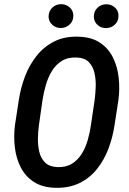

<svg xmlns="http://www.w3.org/2000/svg" viewBox="-20 -898 624 928"><path d="M552.2 -413.6 533.7 -293.5Q524.9 -234.4 504.2 -179.4Q483.4 -124.5 449 -81.3Q414.6 -38.1 364.7 -13.4Q314.9 11.2 248.5 9.8Q185.5 8.3 144.3 -18.3Q103 -44.9 80.6 -88.6Q58.1 -132.3 51.8 -185.3Q45.4 -238.3 52.2 -292.5L70.8 -413.6Q79.6 -472.2 100.3 -527.3Q121.1 -582.5 156 -627Q190.9 -671.4 241 -697Q291 -722.7 357.9 -720.7Q421.9 -719.2 462.9 -691.9Q503.9 -664.6 525.9 -620.1Q547.9 -575.7 553.7 -521.7Q559.6 -467.8 552.2 -413.6ZM419.4 -292.5 437.5 -415.5Q441.4 -444.3 442.6 -478.8Q443.8 -513.2 436.8 -544.9Q429.7 -576.7 409.4 -597.7Q389.2 -618.7 349.6 -620.1Q307.1 -621.6 277.8 -603Q248.5 -584.5 230 -553.2Q211.4 -522 201.2 -485.6Q190.9 -449.2 185.5 -414.6L168 -292Q164.1 -263.7 163.3 -229.5Q162.6 -195.3 169.9 -164.3Q177.2 -133.3 197.5 -112.8Q217.8 -92.3 256.8 -90.3Q299.3 -88.9 328.1 -106.9Q356.9 -125 375.5 -155.3Q394 -185.5 404.3 -221.9Q414.6 -258.3 419.4 -292.5ZM214.8 -818.4Q215.3 -843.8 232.4 -860.6Q249.5 -877.4 274.4 -877.9Q298.8 -878.4 316.7 -862.5Q334.5 -846.7 334.5 -821.8Q334.5 -796.4 316.9 -779.8Q299.3 -763.2 274.9 -762.7Q250.5 -762.2 232.9 -778.1Q215.3 -793.9 214.8 -818.4ZM433.6 -817.9Q433.6 -843.3 450.7 -860.1Q467.8 -877 493.2 -877.4Q517.6 -877.9 535.4 -861.8Q553.2 -845.7 552.7 -820.8Q552.7 -795.9 535.4 -779.3Q518.1 -762.7 493.7 -762.2Q469.2 -761.7 451.7 -777.3Q434.1 -793 433.6 -817.9Z"/></svg>

Font: Roboto Condensed Medium
Style: Italic
Weight: 500
Italic angle: -12°
Designer: Christian Robertson
Foundry: Google
Version: Version 3.0; 2020